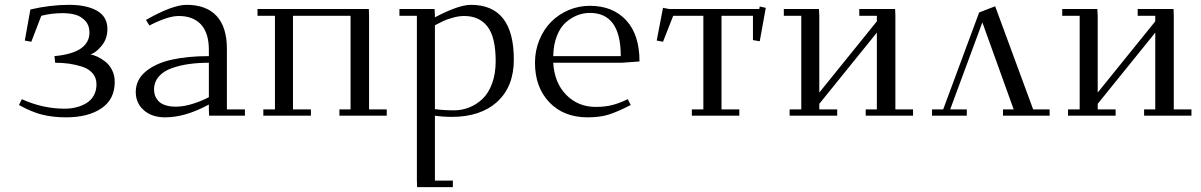

<svg xmlns="http://www.w3.org/2000/svg" viewBox="-20 -476 4942 790"><path d="M58.1 -43.9 69.8 -67.9Q155.8 -28.8 246.1 -28.8Q271 -28.8 293.5 -34.4Q315.9 -40 335 -51.3Q354 -62.5 365.5 -82.5Q377 -102.5 377 -128.9Q377 -155.8 361.1 -174.3Q345.2 -192.9 317.9 -201.7Q290.5 -210.4 263.9 -214.1Q237.3 -217.8 207 -217.8L204.1 -245.1Q348.1 -258.3 348.1 -342.8Q348.1 -371.6 331.1 -390.1Q314 -408.7 290.5 -415.3Q267.1 -421.9 237.8 -421.9Q191.9 -421.9 149.9 -411.1L108.9 -304.2L82 -309.1L105 -437Q187 -456.1 264.2 -456.1Q336.9 -456.1 379.4 -431.6Q421.9 -407.2 421.9 -356.9Q421.9 -316.4 398.2 -287.6Q374.5 -258.8 352.1 -252Q365.2 -250 380.9 -242.7Q396.5 -235.4 413.3 -222.4Q430.2 -209.5 441.2 -187.5Q452.1 -165.5 452.1 -139.2Q452.1 -67.4 397.5 -30.3Q342.8 6.8 252 6.8Q197.3 6.8 153.6 -4.2Q109.9 -15.1 58.1 -43.9Z M538.6 -97.2Q538.6 -147.5 579.1 -181.4Q619.6 -215.3 685.5 -230.2Q751.5 -245.1 839.4 -245.1V-270Q839.4 -340.3 807.1 -375.2Q774.9 -410.2 715.3 -410.2Q670.9 -410.2 594.7 -371.1L580.6 -394Q689.5 -456.1 747.6 -456.1Q829.1 -456.1 871.3 -410.2Q913.6 -364.3 913.6 -274.9V-25.9H987.8V0H840.3L839.4 -23.9V-45.9Q742.7 6.8 659.7 6.8Q604.5 6.8 571.5 -22.7Q538.6 -52.2 538.6 -97.2ZM613.8 -106.9Q613.8 -94.7 617.7 -83.5Q621.6 -72.3 630.9 -61.3Q640.1 -50.3 658.9 -43.7Q677.7 -37.1 703.6 -37.1Q737.3 -37.1 775.4 -49.6Q813.5 -62 839.4 -76.2V-217.8Q795.9 -217.8 758.5 -212.6Q721.2 -207.5 687 -195.6Q652.8 -183.6 633.3 -160.9Q613.8 -138.2 613.8 -106.9Z M1039.6 -411.1V-439H1497.6L1498.5 -411.1V-25.9H1571.3V0H1376.5V-25.9H1422.4V-411.1H1185.5V-25.9H1259.3V0H1063.5V-25.9H1111.3V-411.1Z M1623.5 -411.1V-439H1768.1L1769.5 -411.1V-404.8Q1867.2 -456.1 1917.5 -456.1Q2094.2 -456.1 2094.2 -231Q2094.2 -119.6 2025.9 -57.4Q1957.5 4.9 1839.4 4.9Q1803.2 4.9 1769.5 0V267.1H1843.3V293.9H1696.3L1695.3 267.1V-411.1ZM1769.5 -26.9Q1808.1 -22 1848.1 -22Q1880.4 -22 1910.2 -33.7Q1939.9 -45.4 1964.8 -68.6Q1989.7 -91.8 2004.6 -132.1Q2019.5 -172.4 2019.5 -224.1Q2019.5 -323.2 1985.8 -366.7Q1952.1 -410.2 1890.1 -410.2Q1867.7 -410.2 1843.3 -403.3Q1818.8 -396.5 1805.4 -390.1Q1792 -383.8 1769.5 -372.1Z M2181.2 -217.8Q2181.2 -267.6 2199.2 -311.5Q2217.3 -355.5 2247.8 -386.2Q2278.3 -417 2319.8 -434.6Q2361.3 -452.1 2407.2 -452.1Q2501 -452.1 2556.2 -392.8Q2611.3 -333.5 2611.3 -223.1L2538.1 -217.8H2256.3Q2261.2 -134.8 2310.1 -85.4Q2358.9 -36.1 2431.2 -36.1Q2469.2 -36.1 2499 -43.7Q2528.8 -51.3 2563 -67.9L2575.2 -43.9Q2519 -15.1 2483.4 -4.2Q2447.8 6.8 2397.9 6.8Q2299.3 6.8 2240.2 -55.2Q2181.2 -117.2 2181.2 -217.8ZM2256.3 -245.1H2534.2Q2534.2 -422.9 2407.2 -422.9Q2380.9 -422.9 2356 -413.3Q2331.1 -403.8 2308.3 -384Q2285.6 -364.3 2271.5 -328.4Q2257.3 -292.5 2256.3 -245.1Z M2682.1 -309.1 2708 -443.8 2732.9 -439H3104L3106 -449.2L3130.9 -443.8L3106 -306.2L3078.1 -311V-411.1H2948.7V-25.9H3022V0H2826.7V-25.9H2874V-411.1H2750L2708 -304.2Z M3205.1 -411.1V-439H3349.6L3351.1 -411.1V-95.2L3587.9 -388.2V-411.1H3515.6V-439H3663.1L3664.1 -411.1V-25.9H3736.8V0H3542V-25.9H3587.9V-341.8L3351.1 -48.8V-25.9H3424.8V0H3229V-25.9H3276.9V-411.1Z M3814.9 0V-25.9H3860.8L4008.8 -424.8L4074.7 -450.2L4231 -25.9H4298.8V0H4106.9V-25.9H4150.9L4022 -383.8L3889.6 -25.9H3958V0Z M4350.6 -411.1V-439H4495.1L4496.6 -411.1V-95.2L4733.4 -388.2V-411.1H4661.1V-439H4808.6L4809.6 -411.1V-25.9H4882.3V0H4687.5V-25.9H4733.4V-341.8L4496.6 -48.8V-25.9H4570.3V0H4374.5V-25.9H4422.4V-411.1Z"/></svg>

Font: Dehuti
Style: Book
Weight: 400
Version: Version 1.2